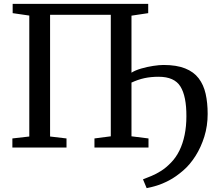

<svg xmlns="http://www.w3.org/2000/svg" viewBox="-20 -763 1126 993"><path d="M45.5 -743H746.5V-695L660 -682V-58L748 -47V0H468.5V-47L553 -58V-686.5H239V-57L324 -47V0H44V-47L131.5 -57V-682.5L45.5 -695ZM738.5 210 719.5 164.5Q740 156.5 763.8 146.8Q787.5 137 813.2 120.8Q839 104.5 864.5 78Q890 52 907.8 16Q925.5 -20 934.8 -65Q944 -110 944 -161.5Q944.5 -265 913.2 -315.5Q882 -366 800.5 -366Q760.5 -366 727 -358.8Q693.5 -351.5 660.5 -336L654 -363L660.5 -387.5Q679.5 -399.5 710.2 -408.5Q741 -417.5 772.5 -422.2Q804 -427 825.5 -427Q893 -427 937.5 -409.2Q982 -391.5 1007.5 -358Q1033 -324.5 1043.5 -278Q1054 -231.5 1054 -173.5Q1054 -112 1036.8 -56.5Q1019.5 -1 991 43.8Q962.5 88.5 929 117.5Q890 151.5 854.5 170Q819 188.5 789.8 197.2Q760.5 206 738.5 210Z"/></svg>

Font: Merriweather 28pt
Style: Regular
Weight: 400
Version: Version 2.100